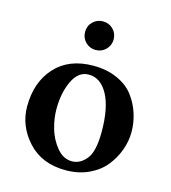

<svg xmlns="http://www.w3.org/2000/svg" viewBox="-99 -715 717 805"><g transform="rotate(15 259.5 -312.0)"><path d="M206.1 -527.8Q188 -545.9 188 -572Q188 -598.1 206.1 -616Q224.1 -633.8 250 -633.8Q275.9 -633.8 293.9 -616Q312 -598.1 312 -572Q312 -545.9 293.9 -527.8Q275.9 -509.8 250 -509.8Q224.1 -509.8 206.1 -527.8ZM250 -402.8Q205.1 -402.8 180.4 -350.8Q155.8 -298.8 155.8 -229Q155.8 -188 168 -145Q180.2 -102.1 208.5 -67.6Q236.8 -33.2 274.9 -33.2Q310.1 -33.2 336.9 -66.2Q363.8 -99.1 363.8 -184.1Q363.8 -289.1 332.8 -345.9Q301.8 -402.8 250 -402.8ZM34.2 -207Q34.2 -313 94 -378.4Q153.8 -443.8 259.8 -443.8Q317.9 -443.8 363.5 -423.3Q409.2 -402.8 434.6 -368.9Q460 -335 472.4 -295.9Q484.9 -256.8 484.9 -215.8Q484.9 -176.8 470.9 -137.9Q457 -99.1 430.4 -65.7Q403.8 -32.2 359.4 -11.2Q314.9 9.8 258.8 9.8Q154.8 9.8 94.5 -56.6Q34.2 -123 34.2 -207Z"/></g></svg>

Font: Linux Libertine
Style: Semibold
Weight: 600
Designer: Philipp H. Poll
Foundry: Philipp H. Poll
Version: Version 5.1.2 ; ttfautohint (v0.9)